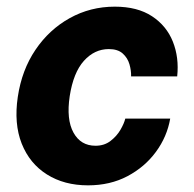

<svg xmlns="http://www.w3.org/2000/svg" viewBox="-20 -547 582 577"><path d="M244.5 10Q173 10 121 -22.8Q69 -55.5 45.2 -115.5Q21.5 -175.5 33.5 -256Q45.5 -336.5 86.5 -397.2Q127.5 -458 189.5 -492.5Q251.5 -527 325 -527Q393 -527 436.8 -498.2Q480.5 -469.5 499.5 -421.8Q518.5 -374 512.5 -317.5H374Q374.5 -335 369 -354Q363.5 -373 348.8 -386.2Q334 -399.5 307 -399.5Q264 -399.5 232.2 -364.2Q200.5 -329 189.5 -258Q179 -188 200.8 -148.5Q222.5 -109 267 -109Q293.5 -109 312.2 -123.5Q331 -138 342 -157Q353 -176 356.5 -190.5H491.5Q482 -136 448.5 -90.5Q415 -45 363 -17.5Q311 10 244.5 10Z"/></svg>

Font: Public Sans Thin ExtraBold
Style: Italic
Weight: 800
Italic angle: -8°
Version: Version 2.001